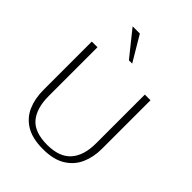

<svg xmlns="http://www.w3.org/2000/svg" viewBox="-270 -1104 1249 1249"><g transform="rotate(45 354.5 -479.0)"><path d="M354.5 9.3Q256.8 9.3 197.5 -26.6Q138.2 -62.5 111.3 -124.8Q84.5 -187 84.5 -265.1V-710.4H136.7V-262.2Q136.7 -149.9 187 -89.8Q237.3 -29.8 354.5 -29.8Q465.8 -29.8 519 -89.6Q572.3 -149.4 572.3 -261.7V-710.4H624.5V-263.2Q624.5 -188 597.4 -126.2Q570.3 -64.5 510.7 -27.6Q451.2 9.3 354.5 9.3ZM341.3 -794.9 202.1 -968.3H268.6L371.6 -794.9Z"/></g></svg>

Font: Comme Thin
Style: Regular
Weight: 250
Version: Version 1.000;gftools[0.9.27]